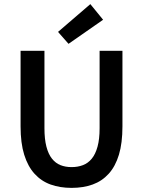

<svg xmlns="http://www.w3.org/2000/svg" viewBox="-20 -901 695 933"><path d="M328 12Q271 12 225.5 -4.5Q180 -21 147.5 -57Q115 -93 97.5 -149.5Q80 -206 80 -287V-654H196V-278Q196 -225 205.5 -188.5Q215 -152 232.5 -130Q250 -108 274 -98.5Q298 -89 328 -89Q358 -89 383 -98.5Q408 -108 426 -130Q444 -152 454 -188.5Q464 -225 464 -278V-654H575V-287Q575 -206 558 -149.5Q541 -93 508.5 -57Q476 -21 430.5 -4.5Q385 12 328 12ZM313 -688 262 -746 419 -881 481 -805Z"/></svg>

Font: Giro Sans Semibold
Style: Regular
Weight: 600
Designer: Paul D. Hunt
Foundry: Adobe Systems Incorporated
Version: Version 1.000;PS 1.0;hotconv 1.0.88;makeotf.lib2.5.647800